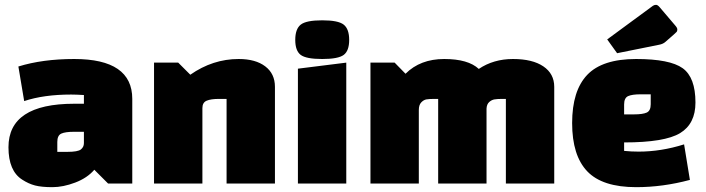

<svg xmlns="http://www.w3.org/2000/svg" viewBox="-20 -759 2921 794"><path d="M287 -515Q527 -515 527 -350V0H427L370 -57Q341 -23 291 -4Q241 15 196.5 15Q152 15 125 8Q98 1 72 -16Q15 -52 15 -150Q15 -330 287 -330H327V-366Q295 -368 274 -368Q161 -368 80 -341L56 -484Q156 -515 287 -515ZM217 -172V-131H258Q302 -131 314.5 -141Q327 -151 327 -167V-214H286Q250 -214 233.5 -206.5Q217 -199 217 -172Z M717 -500 767 -450Q860 -515 967 -515Q1037 -515 1077 -484.5Q1117 -454 1117 -400V0H917V-350H886Q852 -350 834.5 -342.5Q817 -335 817 -312V0H617V-500Z M1212 0V-475L1412 -500V0ZM1223.5 -532Q1201 -549 1201 -594Q1201 -639 1223.5 -657Q1246 -675 1312.5 -675Q1379 -675 1401.5 -657Q1424 -639 1424 -594Q1424 -549 1401.5 -532Q1379 -515 1312.5 -515Q1246 -515 1223.5 -532Z M1792 -350H1778Q1755 -350 1743.5 -348Q1732 -346 1722 -335.5Q1712 -325 1712 -304V0H1512V-500H1612L1657 -454Q1718 -515 1817 -515Q1916 -515 1960 -474Q2021 -515 2101.5 -515Q2182 -515 2227 -484.5Q2272 -454 2272 -400V0H2072V-350H2058Q2037 -350 2025 -348Q2013 -346 2003 -337Q1993 -328 1992 -310V0H1792Z M2561 -170V-135Q2591 -132 2621 -132Q2714 -132 2809 -162L2833 -15Q2721 15 2611 15Q2471 15 2408.5 -50.5Q2346 -116 2346 -250Q2346 -384 2408.5 -449.5Q2471 -515 2610.5 -515Q2750 -515 2803 -477Q2856 -439 2856 -335Q2856 -247 2792.5 -208.5Q2729 -170 2561 -170ZM2561 -327V-286H2602Q2638 -286 2654.5 -293.5Q2671 -301 2671 -328V-369H2630Q2594 -369 2577.5 -361.5Q2561 -354 2561 -327ZM2706 -574 2532 -539 2491 -596 2680 -735Q2686 -739 2693 -739Q2700 -739 2709 -728L2772 -654Q2781 -644 2781 -637.5Q2781 -631 2778.5 -627.5Q2776 -624 2732 -586Q2722 -577 2706 -574Z"/></svg>

Font: Changa One
Style: Regular
Weight: 400
Designer: Eduardo Rodriguez Tunni
Foundry: Eduardo Rodriguez Tunni
Version: Version 1.003